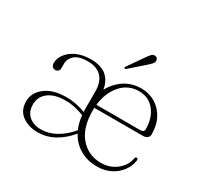

<svg xmlns="http://www.w3.org/2000/svg" viewBox="-142 -837 1068 1025"><g transform="rotate(30 392.0 -324.0)"><path d="M733 -285.5Q733 -254.5 692 -254.5H397Q396.5 -246 396.5 -237.5Q396.5 -132.5 446 -75Q495.5 -17.5 572.5 -17.5Q629 -17.5 668.8 -49.5Q708.5 -81.5 716.5 -127Q718 -137 726 -137Q735.5 -137 734.5 -126.5Q729.5 -88 706.2 -57Q683 -26 646.8 -8Q610.5 10 565.5 10Q505 10 459.5 -16.8Q414 -43.5 388.5 -91Q350.5 -44 302.2 -17Q254 10 199.5 10Q140.5 10 102.2 -19.5Q64 -49 64 -102.5Q64 -156 111.2 -192.8Q158.5 -229.5 241 -229.5Q274 -229.5 303.5 -223.2Q333 -217 358.5 -207Q358 -216 358 -225.5V-331.5Q358 -391 328.5 -421.8Q299 -452.5 244 -452.5Q189.5 -452.5 164.2 -430.5Q139 -408.5 139 -379V-350Q139 -337.5 131.8 -331.2Q124.5 -325 113.5 -325Q103 -325 96.2 -333.2Q89.5 -341.5 89.5 -354Q89.5 -383.5 109.8 -410Q130 -436.5 166.5 -453.2Q203 -470 251.5 -470Q316.5 -470 349.8 -441Q383 -412 390.5 -362Q416.5 -411 461.2 -440.5Q506 -470 564 -470Q612 -470 650.2 -447Q688.5 -424 710.8 -382.5Q733 -341 733 -285.5ZM560 -451Q494.5 -451 451 -401.8Q407.5 -352.5 398.5 -274H668.5Q692 -274 692 -293.5Q692 -362 656.2 -406.5Q620.5 -451 560 -451ZM104 -106.5Q104 -61 132.8 -36.5Q161.5 -12 205.5 -12Q254 -12 298.5 -37Q343 -62 380.5 -107Q364.5 -143.5 360 -188.5Q334 -198 305.8 -204.8Q277.5 -211.5 245 -211.5Q178.5 -211.5 141.2 -183Q104 -154.5 104 -106.5ZM496.5 -621.5Q508.5 -639 517.8 -649Q527 -659 539 -657.5Q549 -656.5 553.8 -649.5Q558.5 -642.5 557.5 -634Q556.5 -624.5 548.2 -615.5Q540 -606.5 528.5 -596.5L440.5 -519.5Q435 -515 431 -518.5Q426.5 -521.5 432 -529Z"/></g></svg>

Font: Fraunces 9pt S000 Thin
Style: Regular
Weight: 100
Version: Version 1.000; ttfautohint (v1.8.3)